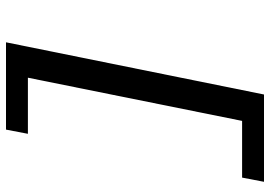

<svg xmlns="http://www.w3.org/2000/svg" viewBox="-150 -598 900 640"><g transform="rotate(-90 300.0 -278.0)"><path d="M14 152 28 79H217L361 -635H174L188 -708H479L305 152Z"/></g></svg>

Font: Source Code Pro
Style: Bold Italic
Weight: 700
Italic angle: -11°
Monospace: yes
Designer: Paul D. Hunt, Teo Tuominen
Foundry: Adobe Systems Incorporated
Version: Version 1.050;PS 1.000;hotconv 16.6.51;makeotf.lib2.5.65220